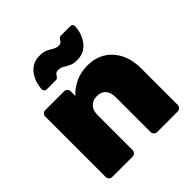

<svg xmlns="http://www.w3.org/2000/svg" viewBox="-199 -905 1055 1055"><g transform="rotate(-45 329.0 -377.0)"><path d="M78 0Q67 0 59.5 -7.5Q52 -15 52 -26V-494Q52 -505 59.5 -512.5Q67 -520 78 -520H223Q234 -520 241.5 -512.5Q249 -505 249 -494V-458Q275 -488 318 -509Q361 -530 416 -530Q470 -530 514 -505Q558 -480 585 -430Q612 -380 612 -304V-26Q612 -15 604 -7.5Q596 0 585 0H427Q416 0 408.5 -7.5Q401 -15 401 -26V-297Q401 -334 383 -354Q365 -374 332 -374Q299 -374 280 -354Q261 -334 261 -297V-26Q261 -15 253.5 -7.5Q246 0 235 0ZM395 -590Q367 -590 348.5 -599Q330 -608 315.5 -617Q301 -626 283 -626Q268 -626 261.5 -618.5Q255 -611 250 -603Q245 -595 234 -595H162Q155 -595 149.5 -600.5Q144 -606 144 -613Q144 -629 150 -653Q156 -677 170 -700Q184 -723 207.5 -738.5Q231 -754 268 -754Q296 -754 314.5 -745Q333 -736 347.5 -727Q362 -718 381 -718Q395 -718 401 -726Q407 -734 412.5 -741.5Q418 -749 429 -749H501Q510 -749 514.5 -743.5Q519 -738 519 -731Q519 -714 513 -690.5Q507 -667 493 -644Q479 -621 455 -605.5Q431 -590 395 -590Z"/></g></svg>

Font: Rubik Light ExtraBold
Style: Regular
Weight: 800
Version: Version 2.104